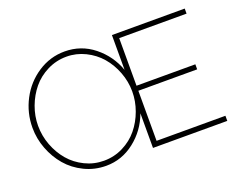

<svg xmlns="http://www.w3.org/2000/svg" viewBox="-113 -923 1417 1135"><g transform="rotate(-20 595.5 -355.0)"><path d="M1142.1 -32.2V0H674.8V-217.8Q639.2 -120.6 559.1 -57.9Q479 4.9 379.9 4.9Q307.6 4.9 244.4 -25.9Q181.2 -56.6 138.2 -106.9Q95.2 -157.2 70.6 -221.9Q45.9 -286.6 45.9 -355Q45.9 -448.7 89.1 -531.2Q132.3 -613.8 209.5 -664.3Q286.6 -714.8 377.9 -714.8Q481 -714.8 560.5 -651.4Q640.1 -587.9 674.8 -491.2V-710H1132.8V-678.2H709V-378.9H1079.1V-347.2H709V-32.2ZM673.8 -356Q673.8 -418.5 651.1 -478Q628.4 -537.6 589.6 -582.5Q550.8 -627.4 495.1 -654.8Q439.5 -682.1 377.9 -682.1Q313.5 -682.1 256.8 -653.8Q200.2 -625.5 162.4 -579.3Q124.5 -533.2 102.8 -474.6Q81.1 -416 81.1 -355Q81.1 -291.5 103.5 -232.2Q126 -172.9 164.6 -127.7Q203.1 -82.5 259 -55.2Q314.9 -27.8 377.9 -27.8Q442.4 -27.8 498.8 -56.2Q555.2 -84.5 593 -130.9Q630.9 -177.2 652.3 -236.1Q673.8 -294.9 673.8 -356Z"/></g></svg>

Font: Rawline ExtraLight
Style: Regular
Weight: 275
Designer: Matt McInerney, Pablo Impallari, Rodrigo Fuenzalida
Foundry: Matt McInerney, Pablo Impallari, Rodrigo Fuenzalida
Version: Version 4.020;PS 004.020;hotconv 1.0.88;makeotf.lib2.5.64775